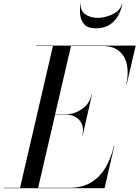

<svg xmlns="http://www.w3.org/2000/svg" viewBox="-65 -990 734 1010"><path d="M360.5 -970Q357 -945.5 369.5 -929Q382 -912.5 403.5 -904.2Q425 -896 448.5 -896Q472 -896 500 -904.2Q528 -912.5 549.8 -929Q571.5 -945.5 576.5 -970H578.5Q573.5 -939.5 557.8 -909.8Q542 -880 512.8 -860.5Q483.5 -841 438.5 -841Q398.5 -841 379.8 -860.5Q361 -880 357.2 -909.8Q353.5 -939.5 358.5 -970ZM283 -387H225L135.5 -2H300Q368.5 -2 415.5 -31.2Q462.5 -60.5 491.5 -111Q520.5 -161.5 535 -225H537L485 0H-45V-2H40.5L213.5 -748H124V-750H649L601 -545H599Q611.5 -598.5 603.5 -644.8Q595.5 -691 564 -719.5Q532.5 -748 474 -748H308.5L225 -389H283Q326 -389 366 -416Q406 -443 417 -493H419L370 -278H368Q379.5 -328.5 352.8 -357.8Q326 -387 283 -387Z"/></svg>

Font: Bodoni* 96pt
Style: Italic
Weight: 400
Italic angle: -13°
Version: Version 2.3